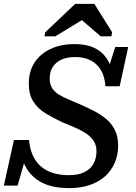

<svg xmlns="http://www.w3.org/2000/svg" viewBox="-38 -956 703 993"><path d="M320 17Q268 17 225.5 6Q183 -5 151 -28.5Q119 -52 98 -87Q77 -122 68 -169Q71 -173 78.5 -174Q86 -175 92.5 -172Q99 -169 100 -160L53 4H-18L34 -232H112Q116 -188 131 -154Q146 -120 171.5 -97Q197 -74 234 -62Q271 -50 318 -50Q366 -50 398 -65.5Q430 -81 445.5 -109Q461 -137 461 -174Q461 -206 446 -228Q431 -250 406 -266.5Q381 -283 349.5 -296.5Q318 -310 284 -324Q237 -346 197.5 -370Q158 -394 134.5 -430.5Q111 -467 111 -524Q111 -586 140 -631.5Q169 -677 222.5 -702.5Q276 -728 348 -728Q406 -728 446.5 -710Q487 -692 512 -656.5Q537 -621 545 -567Q542 -562 535 -561.5Q528 -561 522.5 -565Q517 -569 515 -578L558 -713H625L581 -510H507Q504 -560 484 -593.5Q464 -627 430.5 -644Q397 -661 351 -661Q308 -661 278.5 -647Q249 -633 234 -608.5Q219 -584 219 -551Q219 -520 231.5 -500.5Q244 -481 265.5 -467.5Q287 -454 316 -442Q345 -430 379 -415Q415 -399 450 -381Q485 -363 513 -339Q541 -315 557 -282Q573 -249 573 -203Q573 -154 555 -113Q537 -72 504 -43Q471 -14 424.5 1.5Q378 17 320 17ZM450 -936H351L196 -789L192 -768H248L423 -875L356 -877L483 -768H538L542 -789Z"/></svg>

Font: Roboto Serif Medium
Style: Italic
Weight: 500
Italic angle: -10°
Designer: Greg Gazdowicz
Foundry: Commercial Type
Version: Version 1.008